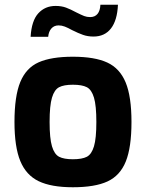

<svg xmlns="http://www.w3.org/2000/svg" viewBox="-20 -784 615 809"><path d="M41 -270Q41 -379 65.5 -438.5Q90 -498 143 -521.5Q196 -545 287 -545Q379 -545 432 -520.5Q485 -496 509.5 -436.5Q534 -377 534 -270Q534 -163 510 -103.5Q486 -44 433 -19.5Q380 5 287 5Q196 5 143 -20.5Q90 -46 65.5 -105.5Q41 -165 41 -270ZM386 -270Q386 -339 376 -372.5Q366 -406 346 -416.5Q326 -427 287 -427Q249 -427 229 -416.5Q209 -406 199 -372.5Q189 -339 189 -270Q189 -201 199 -167.5Q209 -134 229 -123.5Q249 -113 287 -113Q326 -113 346 -123.5Q366 -134 376 -167.5Q386 -201 386 -270ZM214 -759Q239 -759 258 -752Q277 -745 301 -732Q323 -721 334.5 -716.5Q346 -712 360 -712Q380 -712 391 -725.5Q402 -739 403 -764H477Q474 -698 447.5 -664Q421 -630 374 -630Q350 -630 330 -637Q310 -644 284 -657Q266 -667 253 -672Q240 -677 227 -677Q208 -677 196.5 -664Q185 -651 183 -629H109Q113 -697 141.5 -728Q170 -759 214 -759Z"/></svg>

Font: Exo
Style: Bold
Weight: 700
Designer: Natanael Gama
Foundry: Natanael Gama
Version: Version 1.500; ttfautohint (v1.6)